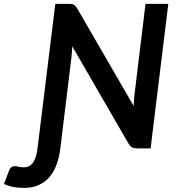

<svg xmlns="http://www.w3.org/2000/svg" viewBox="-149 -742 886 960"><path d="M692.5 -722.5 604 0H537Q522 0 512.2 -5Q502.5 -10 494.5 -22.5L212.5 -510Q211.5 -495 210.5 -480.5Q209.5 -466 208 -453L157 -36H157.5L152.5 0Q147.5 43 134.5 79.2Q121.5 115.5 99.5 141.8Q77.5 168 45.2 182.8Q13 197.5 -30.5 197.5Q-47 197.5 -60 196.2Q-73 195 -84.8 192.5Q-96.5 190 -107.2 186.2Q-118 182.5 -129 178L-104 111.5Q-100.5 102.5 -95.8 97.5Q-91 92.5 -85.8 90.5Q-80.5 88.5 -74.5 88.8Q-68.5 89 -63 90Q-56.5 92.5 -48 93.5Q-39.5 94.5 -30.5 94.5Q0 94.5 16.5 70.5Q33 46.5 38.5 0L43 -36L127.5 -722.5H195Q203.5 -722.5 209.2 -721.8Q215 -721 219.5 -718.8Q224 -716.5 227.8 -712.2Q231.5 -708 236 -701.5L519.5 -212Q520 -228 521 -243.8Q522 -259.5 524 -273.5L578.5 -722.5Z"/></svg>

Font: Lato 2
Style: Bold Italic
Weight: 700
Italic angle: -7°
Designer: Lukasz Dziedzic with Adam Twardoch and Botio Nikoltchev
Foundry: tyPoland Lukasz Dziedzic
Version: Version 2.015; 2015-08-06; http://www.latofonts.com/